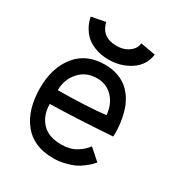

<svg xmlns="http://www.w3.org/2000/svg" viewBox="-163 -786 843 903"><g transform="rotate(30 259.0 -335.0)"><path d="M250 -601.6Q289.1 -601.6 316.2 -621.6Q343.3 -641.6 345.7 -670.4L426.8 -655.8Q418.5 -594.7 366.9 -560.8Q315.4 -526.9 250 -526.9Q229.5 -526.9 210.2 -530Q190.9 -533.2 168.9 -542.2Q147 -551.3 129.6 -565.7Q112.3 -580.1 97.7 -604.2Q83 -628.4 76.2 -660.2L152.3 -674.8Q169.4 -601.6 250 -601.6ZM115.2 -283.2Q271 -284.2 373 -295.9Q367.2 -354.5 333.3 -389.4Q299.3 -424.3 249 -424.3Q189 -424.3 152.3 -383.1Q115.7 -341.8 115.2 -283.2ZM248.5 -498.5Q286.6 -498.5 317.6 -487.8Q348.6 -477.1 369.1 -460.4Q389.6 -443.8 405.3 -420.2Q420.9 -396.5 429.2 -373.8Q437.5 -351.1 442.6 -325.2Q447.8 -299.3 449.2 -281.2Q450.7 -263.2 450.7 -245.6Q450.7 -228.5 450.2 -224.6Q231.9 -210 115.2 -208.5Q115.2 -147.9 150.6 -108.9Q186 -69.8 256.8 -69.8Q303.7 -69.8 335.9 -89.4Q368.2 -108.9 386.7 -134.8L446.8 -81.5Q436 -69.8 429.9 -63.5Q423.8 -57.1 404.5 -42.2Q385.3 -27.3 366.7 -18.8Q348.1 -10.3 317.9 -2.7Q287.6 4.9 254.9 4.9Q148.9 4.9 93.5 -64.5Q38.1 -133.8 38.1 -252Q38.1 -360.8 93.3 -429.7Q148.4 -498.5 248.5 -498.5Z"/></g></svg>

Font: FantasqueSansM Nerd Font
Style: Regular
Weight: 400
Monospace: yes
Designer: Jany Belluz
Version: Version 1.8.0 ; ttfautohint (v1.8.2);Nerd Fonts 3.4.0